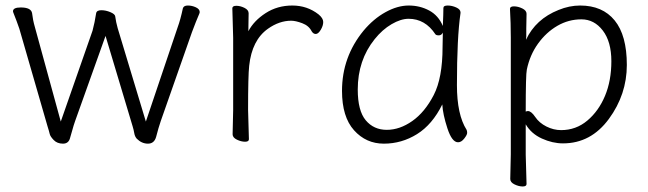

<svg xmlns="http://www.w3.org/2000/svg" viewBox="-20 -504 2347 695"><path d="M27 -463Q27 -477 55 -477Q92 -477 96 -457Q99 -431 106 -407L200 -64L315 -393Q323 -423 328 -456Q330 -467 346.5 -467Q363 -467 379.5 -460Q396 -453 397 -445Q400 -423 406 -402L508 -64L623 -405Q633 -432 642 -474Q645 -484 660 -484Q675 -484 689 -477.5Q703 -471 703 -460Q703 -457 697.5 -445Q692 -433 675 -388L562 -66Q554 -43 545 -8Q538 16 515.5 16Q493 16 475 -2Q468 -10 466 -22Q464 -34 460 -47L362 -374L252 -66Q246 -49 242.5 -35.5Q239 -22 234 -6Q229 16 208 16Q187 16 174.5 3Q162 -10 160 -19Q158 -28 152 -47L50 -400L40 -428Q34 -444 30.5 -452.5Q27 -461 27 -463Z M822 -18 824 -106V-367L821 -474Q821 -483 835.5 -483Q850 -483 865 -475.5Q880 -468 880 -456Q880 -444 879.5 -426.5Q879 -409 879 -391Q899 -429 941.5 -456.5Q984 -484 1038 -484Q1092 -484 1133 -452Q1150 -438 1150 -424.5Q1150 -411 1141 -396Q1132 -381 1123 -381Q1114 -381 1108 -391Q1098 -411 1074 -420Q1050 -429 1034 -429Q991 -429 950 -400Q892 -359 882 -266Q878 -230 878 -106L881 0Q881 9 867 9Q853 9 837.5 1.5Q822 -6 822 -18Z M1647 -457Q1634 -368 1634 -196Q1634 -89 1669 -34Q1671 -30 1671 -23Q1671 -16 1660.5 -2.5Q1650 11 1638 11Q1616 11 1599.5 -39.5Q1583 -90 1581 -126Q1545 -53 1489.5 -18.5Q1434 16 1369.5 16Q1305 16 1261.5 -32.5Q1218 -81 1218 -175Q1218 -298 1296 -393Q1332 -436 1375.5 -460Q1419 -484 1459.5 -484Q1500 -484 1533.5 -466Q1567 -448 1583 -410Q1585 -456 1585 -475Q1585 -484 1600.5 -484Q1616 -484 1631.5 -477Q1647 -470 1647 -459ZM1583 -386Q1578 -376 1568.5 -376Q1559 -376 1556 -380Q1519 -436 1459 -436Q1431 -436 1397.5 -416.5Q1364 -397 1336 -362Q1275 -286 1275 -180Q1275 -103 1304 -68.5Q1333 -34 1380 -34Q1427 -34 1472.5 -66Q1518 -98 1550 -160Q1582 -222 1582 -334Q1582 -361 1583 -386Z M1827 144 1829 55V-368Q1829 -421 1826 -472Q1826 -481 1840.5 -481Q1855 -481 1870.5 -473.5Q1886 -466 1886 -454Q1886 -454 1885 -401Q1885 -401 1885 -372L1884 -360Q1919 -435 2002 -468Q2041 -484 2080 -484Q2161 -484 2205 -430Q2249 -376 2249 -269Q2249 -162 2184 -73.5Q2119 15 2018 15Q1980 15 1941.5 -2.5Q1903 -20 1883 -54V56L1886 162Q1886 171 1872 171Q1858 171 1842.5 163.5Q1827 156 1827 144ZM1883 -100Q1887 -102 1891 -102Q1903 -102 1917.5 -80.5Q1932 -59 1958 -46Q1984 -33 2011 -33Q2065 -33 2106 -67.5Q2147 -102 2170 -157Q2193 -212 2193 -282.5Q2193 -353 2162 -393.5Q2131 -434 2084.5 -434Q2038 -434 1997.5 -410.5Q1957 -387 1927.5 -346Q1898 -305 1887 -252Q1883 -235 1883 -100Z"/></svg>

Font: LXGW WenKai Light
Style: Regular
Weight: 300
Designer: LXGW / Fontworks Inc.
Foundry: LXGW / Fontworks Inc.
Version: Version 1.501; October 10, 2024